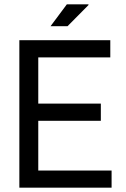

<svg xmlns="http://www.w3.org/2000/svg" viewBox="-20 -873 587 893"><path d="M70 0V-686H493V-606H158V-391H449V-311H158V-80H499V0ZM215 -751 291 -853H391L392 -850L294 -751Z"/></svg>

Font: Archivo Narrow
Style: Regular
Weight: 400
Designer: Hector Gatti
Foundry: Omnibus-Type
Version: Version 3.002